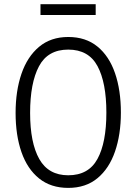

<svg xmlns="http://www.w3.org/2000/svg" viewBox="-20 -892 655 922"><path d="M560.5 -351.3Q560.5 -246.2 532.3 -164.4Q504.1 -82.6 447.9 -36.2Q391.8 10.3 307.7 10.3Q224.1 10.3 167.7 -35.1Q111.3 -80.5 83.1 -161.5Q54.9 -242.6 54.9 -349.7Q54.9 -455.4 83.1 -537.7Q111.3 -620 167.7 -667.2Q224.1 -714.4 307.7 -714.4Q391.8 -714.4 447.9 -668.5Q504.1 -622.6 532.3 -540.8Q560.5 -459 560.5 -351.3ZM490.8 -351.3Q490.8 -495.4 448.2 -574.6Q405.6 -653.8 307.7 -653.8Q209.7 -653.8 167.2 -573.8Q124.6 -493.8 124.6 -349.7Q124.6 -206.2 168.7 -128.2Q212.8 -50.3 307.7 -50.3Q405.1 -50.3 447.9 -128.5Q490.8 -206.7 490.8 -351.3ZM439.5 -820H174.4V-871.8H439.5Z"/></svg>

Font: Fira Code Light
Style: Regular
Weight: 300
Monospace: yes
Designer: Carrois Corporate, Edenspiekermann AG, Nikita Prokopov
Foundry: Carrois Corporate, Edenspiekermann AG, Nikita Prokopov
Version: Version 6.000; ttfautohint (v1.8.2) -l 8 -r 50 -G 200 -x 14 